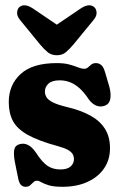

<svg xmlns="http://www.w3.org/2000/svg" viewBox="-20 -691 454 723"><path d="M207.3 -52.9Q233.3 -52.9 245.9 -64.2Q258.5 -75.5 258.5 -91.5Q258.5 -101.9 253.9 -110.3Q249.2 -118.7 236.1 -126.3Q223.1 -133.9 198.1 -140.6Q125.4 -160.4 85.1 -182.8Q44.9 -205.2 29 -235Q13 -264.8 13 -306.4Q13 -371.3 57.7 -412.3Q102.4 -453.4 193.8 -453.4Q222.4 -453.4 241.5 -448Q260.7 -442.7 273.9 -437.3Q287.2 -432 297.2 -432Q305.5 -432 311.3 -437.3Q317.1 -442.7 323.8 -448Q330.6 -453.4 341.3 -453.4Q352.7 -453.4 361.6 -445.8Q370.6 -438.2 376.5 -416.2L391.3 -365.9Q398.9 -338 395.4 -318.9Q392 -299.9 376 -293.5Q359 -286.7 342.8 -293.2Q326.6 -299.6 313.8 -317.5Q296.1 -344.2 278.4 -359.7Q260.7 -375.1 242.5 -381.8Q224.3 -388.5 204.8 -388.5Q175.9 -388.5 162.5 -376Q149.1 -363.4 149.1 -346.6Q149.1 -334.3 155.7 -324Q162.4 -313.8 180 -305.1Q197.7 -296.4 230 -288.5Q282.5 -276.3 319.1 -256.4Q355.7 -236.6 374.9 -206.5Q394.2 -176.4 394.2 -133.2Q394.2 -89 371.6 -56.4Q349.1 -23.8 308.8 -5.7Q268.5 12.4 215.6 12.4Q182.2 12.4 163.7 6.7Q145.3 1.1 135.8 -4.7Q126.3 -10.5 119.3 -10.5Q111.4 -10.5 105.7 -4.7Q100 1.1 93.5 6.7Q87.1 12.4 77 12.4Q65.4 12.4 58.5 4.9Q51.5 -2.7 48 -21.5L35.8 -81.8Q30.5 -111.8 33.8 -127.9Q37.1 -144 54.9 -148.4Q70.7 -152.5 85.7 -145Q100.8 -137.5 115.2 -116.5Q138.3 -80.5 158.7 -66.7Q179.1 -52.9 207.3 -52.9ZM228.4 -574.7 103.1 -659.6Q87.1 -670.1 74.2 -671Q61.2 -671.9 52.1 -663.4Q45.1 -656.6 44.4 -643.6Q43.6 -630.6 55.5 -615.8L130.9 -523.6Q146.1 -505.4 159.8 -494.2Q173.6 -483 194.2 -483Q214.2 -483 227.8 -494.2Q241.5 -505.5 256.6 -523.6L332.3 -615.8Q344.5 -630.6 343.7 -643.6Q342.9 -656.6 335.6 -663.4Q326.5 -671.9 313.6 -671Q300.8 -670.1 284.7 -659.6L159.2 -574.7Z"/></svg>

Font: Fraunces 144pt S100 Black
Style: Regular
Weight: 900
Version: Version 1.000